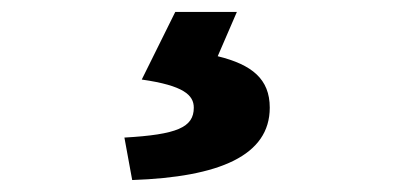

<svg xmlns="http://www.w3.org/2000/svg" viewBox="-20 -25 677 321"><path d="M201 276C347 271 431 235 431 155C431 107 401 83 344 69L376 -5H273L217 108C287 118 304 134 304 155C304 188 276 200 188 205Z"/></svg>

Font: Noto Sans CJK JP Black
Style: Regular
Weight: 900
Designer: Ryoko NISHIZUKA (kana & ideographs); Paul D. Hunt (Latin, Greek & Cyrillic); Wenlong ZHANG (bopomofo); Sandoll Communica
Foundry: Adobe Systems Incorporated
Version: Version 1.004;PS 1.004;hotconv 1.0.82;makeotf.lib2.5.63406